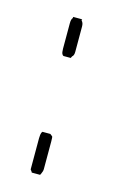

<svg xmlns="http://www.w3.org/2000/svg" viewBox="-67 -377 244 410"><g transform="rotate(15 55.0 -172.0)"><path d="M46 -258Q44 -259 43 -261Q41 -264 41 -273V-329Q41 -338 44 -341Q45 -344 44 -344H64Q65 -344 64 -343.5Q63 -343 64 -341Q68 -337 68 -329V-273Q68 -265 64 -262L62 -258ZM62 -90 67 -86Q68 -85 68 -75V-14Q68 -9 65 -3Q63 0 64 0H45Q45 -1 41 -6Q41 -6 41 -14V-75Q41 -83 43 -88Q45 -90 44 -90Z"/></g></svg>

Font: Chathura
Style: Regular
Weight: 400
Designer: Appaji Ambarisha Darbha
Foundry: Aditya Fonts
Version: Version 1.001 2016